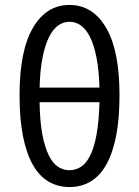

<svg xmlns="http://www.w3.org/2000/svg" viewBox="-20 -744 562 776"><path d="M261 12Q214 12 176.5 -10Q139 -32 113 -77.5Q87 -123 73 -193Q59 -263 59 -359Q59 -539 113 -631.5Q167 -724 261 -724Q355 -724 409 -631.5Q463 -539 463 -359Q463 -263 449 -193Q435 -123 409 -77.5Q383 -32 345.5 -10Q308 12 261 12ZM261 -656Q236 -656 215 -641Q194 -626 178 -594Q162 -562 152 -511.5Q142 -461 140 -390H382Q380 -461 370 -511.5Q360 -562 344 -594Q328 -626 307 -641Q286 -656 261 -656ZM261 -56Q286 -56 307.5 -70Q329 -84 345 -116.5Q361 -149 370.5 -201.5Q380 -254 382 -331H140Q141 -254 151 -201.5Q161 -149 177 -116.5Q193 -84 214.5 -70Q236 -56 261 -56Z"/></svg>

Font: Pinyin1712
Style: Regular
Weight: 400
Version: Version 1